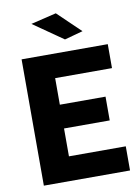

<svg xmlns="http://www.w3.org/2000/svg" viewBox="-96 -953 743 1018"><g transform="rotate(-10 275.5 -444.5)"><path d="M56 0V-680H520V-551H214V-408H460V-280H214V-130H520V0ZM301 -744 140 -856 277 -889 400 -771Z"/></g></svg>

Font: Cairo Play ExtraBold
Style: Regular
Weight: 800
Version: Version 3.119